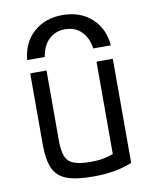

<svg xmlns="http://www.w3.org/2000/svg" viewBox="-86 -829 722 904"><g transform="rotate(-10 275.0 -377.0)"><path d="M275 -764Q359 -764 413.5 -715Q468 -666 475 -584H391Q383 -637 352.5 -666.5Q322 -696 275 -696Q229 -696 198 -666.5Q167 -637 159 -584H75Q82 -666 136.5 -715Q191 -764 275 -764ZM285 10Q206 10 160.5 -7Q115 -24 96.5 -65.5Q78 -107 78 -180V-520H156V-184Q156 -136 167 -109Q178 -82 206.5 -71Q235 -60 286 -60Q313 -60 335 -63Q357 -66 379 -73Q401 -80 427 -92L395 -42V-520H473V-22Q433 -6 387.5 2Q342 10 285 10Z"/></g></svg>

Font: M PLUS Code Latin SemiExpanded
Style: Regular
Weight: 400
Width: 6
Designer: Coji Morishita
Foundry: UNDERFOREST DESIGN
Version: Version 1.002; ttfautohint (v1.8.3)